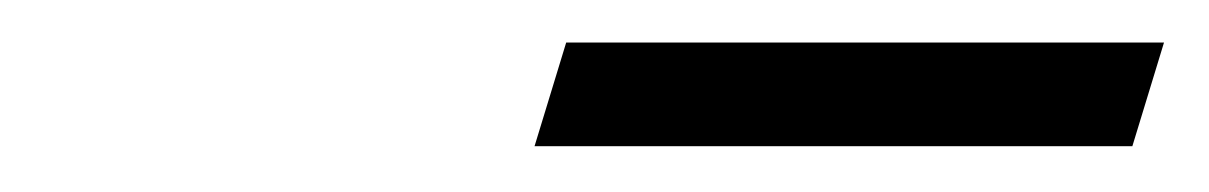

<svg xmlns="http://www.w3.org/2000/svg" viewBox="-20 -680 554 88"><path d="M225 -613 239.5 -660.5H513.5L499 -613Z"/></svg>

Font: Newsreader 60pt SemiBold
Style: Italic
Weight: 600
Italic angle: -17°
Designer: Hugues Gentile
Foundry: Production Type
Version: Version 1.003